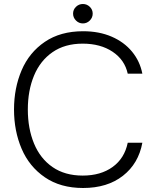

<svg xmlns="http://www.w3.org/2000/svg" viewBox="-20 -929 773 959"><path d="M50 -382Q50 -489 88 -578Q126 -667 204 -720Q282 -773 395 -773Q475 -773 537.5 -746Q600 -719 639.5 -671Q679 -623 691 -561H618Q603 -630 542.5 -670.5Q482 -711 393 -711Q304 -711 242.5 -668.5Q181 -626 150 -551.5Q119 -477 119 -382Q119 -287 150 -212Q181 -137 242.5 -94.5Q304 -52 393 -52Q483 -52 542.5 -95Q602 -138 618 -216H691Q672 -112 594 -51Q516 10 395 10Q282 10 204 -43.5Q126 -97 88 -186Q50 -275 50 -382ZM345 -861Q345 -881 359.5 -895Q374 -909 394 -909Q414 -909 428.5 -895Q443 -881 443 -861Q443 -841 428.5 -826.5Q414 -812 394 -812Q374 -812 359.5 -826.5Q345 -841 345 -861Z"/></svg>

Font: Open Sauce One Light
Style: Regular
Weight: 300
Designer: Alfredo Marco Pradil
Foundry: Creative Sauce Fz LLC
Version: Version 1.477